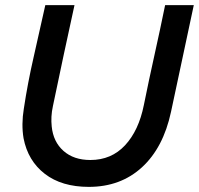

<svg xmlns="http://www.w3.org/2000/svg" viewBox="-20 -720 777 750"><path d="M648 -283Q618 -143 534.5 -66.5Q451 10 327 10Q221 10 155 -41Q89 -92 72 -180Q63 -234 73 -295Q88 -395 111.5 -497.5Q135 -600 157 -700H271Q249 -601 228.5 -504Q208 -407 187 -307Q182 -284 181 -264.5Q180 -245 182 -226Q188 -166 228 -130.5Q268 -95 333 -95Q415 -95 468.5 -152.5Q522 -210 542 -310Q562 -409 583.5 -505.5Q605 -602 625 -700H737Q715 -595 692.5 -491.5Q670 -388 648 -283Z"/></svg>

Font: Rosa Sans Medium
Style: Italic
Weight: 500
Italic angle: -12°
Designer: Pentagram / MCKL
Foundry: Pentagram / MCKL
Version: Version 1.005;September 16, 2019;FontCreator 11.5.0.2425 64-